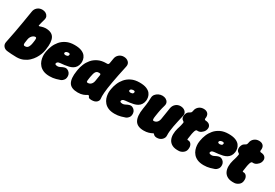

<svg xmlns="http://www.w3.org/2000/svg" viewBox="33 -1680 3818 2661"><g transform="rotate(30 1942.0 -349.5)"><path d="M215 25Q166 25 134 22Q102 19 75 17Q27 14 3 -16Q-21 -46 -12 -86Q9 -186 24.5 -270.5Q40 -355 54.5 -440.5Q69 -526 85 -626Q91 -670 123 -697.5Q155 -725 201 -725Q232 -725 256 -711.5Q280 -698 291 -675Q302 -652 294 -621Q284 -584 277 -559.5Q270 -535 266 -514Q265 -505 271 -504.5Q277 -504 283 -506Q292 -510 306.5 -514Q321 -518 337 -521.5Q353 -525 368 -525Q469 -525 503.5 -463Q538 -401 518 -275L514 -250Q510 -225 497 -190Q484 -155 461 -118Q438 -81 403.5 -48.5Q369 -16 322 4.5Q275 25 215 25ZM246 -165Q264 -165 276 -173Q288 -181 295.5 -194Q303 -207 307.5 -222Q312 -237 314 -250L318 -275Q325 -316 322.5 -333Q320 -350 305 -350Q288 -350 271.5 -339Q255 -328 242.5 -309Q230 -290 226 -265L217 -204Q215 -189 217 -182.5Q219 -176 223 -171Q228 -166 234.5 -165.5Q241 -165 246 -165Z M745 25Q685 25 644.5 7.5Q604 -10 579 -39Q554 -68 542.5 -101.5Q531 -135 528.5 -167.5Q526 -200 530 -225L534 -250Q541 -294 560.5 -342Q580 -390 615 -431.5Q650 -473 704 -499Q758 -525 833 -525Q903 -525 945 -507.5Q987 -490 1007.5 -463Q1028 -436 1033.5 -406Q1039 -376 1036 -352Q1030 -313 1012.5 -287.5Q995 -262 969.5 -247.5Q944 -233 913 -225.5Q882 -218 849 -214Q816 -210 783 -207Q754 -204 743.5 -194.5Q733 -185 731 -171Q730 -165 735 -160Q740 -155 750 -152.5Q760 -150 773 -150Q793 -150 816.5 -163Q840 -176 860 -182Q887 -191 910 -182Q933 -173 948.5 -153Q964 -133 966 -108Q969 -68 951.5 -43.5Q934 -19 911 -9Q890 -1 844.5 12Q799 25 745 25ZM794 -339Q820 -341 827.5 -349Q835 -357 836 -368Q838 -377 834.5 -381.5Q831 -386 825 -388Q819 -390 812 -390Q802 -390 791 -387Q780 -384 772 -377.5Q764 -371 762 -359Q761 -348 772 -343Q783 -338 794 -339Z M1196 25Q1088 25 1052 -37Q1016 -99 1036 -225L1040 -250Q1047 -294 1066.5 -342Q1086 -390 1121 -431.5Q1156 -473 1210 -499Q1264 -525 1339 -525Q1341 -525 1343.5 -525Q1346 -525 1348 -525Q1373 -524 1378 -549L1391 -626Q1397 -670 1429 -697.5Q1461 -725 1505 -725Q1551 -725 1580.5 -697Q1610 -669 1600 -623Q1562 -449 1542 -335.5Q1522 -222 1517 -157Q1512 -92 1517 -62Q1522 -31 1495 -5.5Q1468 20 1415 20Q1382 20 1372 12.5Q1362 5 1360 -5Q1357 -17 1346.5 -18Q1336 -19 1327 -12Q1320 -7 1308 -0.5Q1296 6 1279.5 12Q1263 18 1242 21.5Q1221 25 1196 25ZM1251 -160Q1270 -160 1286 -169Q1302 -178 1313 -195Q1324 -212 1328 -235L1344 -334Q1347 -359 1331 -359Q1326 -360 1321.5 -360Q1317 -360 1312 -360Q1294 -360 1282.5 -352.5Q1271 -345 1263 -331Q1255 -317 1250 -296.5Q1245 -276 1240 -250L1236 -225Q1229 -182 1232 -171Q1235 -160 1251 -160Z M1785 25Q1725 25 1684.5 7.5Q1644 -10 1619 -39Q1594 -68 1582.5 -101.5Q1571 -135 1568.5 -167.5Q1566 -200 1570 -225L1574 -250Q1581 -294 1600.5 -342Q1620 -390 1655 -431.5Q1690 -473 1744 -499Q1798 -525 1873 -525Q1943 -525 1985 -507.5Q2027 -490 2047.5 -463Q2068 -436 2073.5 -406Q2079 -376 2076 -352Q2070 -313 2052.5 -287.5Q2035 -262 2009.5 -247.5Q1984 -233 1953 -225.5Q1922 -218 1889 -214Q1856 -210 1823 -207Q1794 -204 1783.5 -194.5Q1773 -185 1771 -171Q1770 -165 1775 -160Q1780 -155 1790 -152.5Q1800 -150 1813 -150Q1833 -150 1856.5 -163Q1880 -176 1900 -182Q1927 -191 1950 -182Q1973 -173 1988.5 -153Q2004 -133 2006 -108Q2009 -68 1991.5 -43.5Q1974 -19 1951 -9Q1930 -1 1884.5 12Q1839 25 1785 25ZM1834 -339Q1860 -341 1867.5 -349Q1875 -357 1876 -368Q1878 -377 1874.5 -381.5Q1871 -386 1865 -388Q1859 -390 1852 -390Q1842 -390 1831 -387Q1820 -384 1812 -377.5Q1804 -371 1802 -359Q1801 -348 1812 -343Q1823 -338 1834 -339Z M2567 -80Q2570 -40 2538.5 -10Q2507 20 2458 20Q2438 20 2423 13Q2408 6 2399 -8Q2396 -12 2391.5 -10.5Q2387 -9 2382 -7Q2372 -1 2358 4.5Q2344 10 2327.5 15Q2311 20 2292 22.5Q2273 25 2251 25Q2147 25 2109.5 -40Q2072 -105 2093 -235Q2100 -277 2103.5 -303Q2107 -329 2109 -354.5Q2111 -380 2112 -420Q2113 -451 2131.5 -474.5Q2150 -498 2178.5 -511.5Q2207 -525 2238 -525Q2270 -525 2294.5 -511.5Q2319 -498 2330 -474.5Q2341 -451 2332 -420Q2323 -390 2318 -368.5Q2313 -347 2309 -328.5Q2305 -310 2301.5 -288.5Q2298 -267 2293 -235Q2286 -193 2289 -176.5Q2292 -160 2306 -160Q2325 -160 2341 -169Q2357 -178 2368 -195Q2379 -212 2383 -235Q2390 -277 2394 -304Q2398 -331 2402.5 -357.5Q2407 -384 2413 -426Q2421 -470 2452.5 -497.5Q2484 -525 2528 -525Q2574 -525 2604 -497Q2634 -469 2623 -423Q2611 -371 2600 -322.5Q2589 -274 2581 -230.5Q2573 -187 2569 -149Q2565 -111 2567 -80Z M2818 25Q2749 29 2708.5 8Q2668 -13 2649.5 -51Q2631 -89 2631.5 -137Q2632 -185 2646 -233Q2653 -256 2657.5 -270.5Q2662 -285 2665.5 -300Q2669 -315 2673 -337Q2676 -351 2672 -356Q2668 -361 2661 -364.5Q2654 -368 2645 -377Q2635 -388 2631 -404Q2627 -420 2630 -441Q2634 -461 2642.5 -477.5Q2651 -494 2665 -503Q2682 -513 2693 -520.5Q2704 -528 2707 -544Q2708 -551 2711 -562Q2714 -573 2715 -579Q2728 -613 2757 -633Q2786 -653 2825 -653Q2864 -653 2887 -633Q2910 -613 2911 -577Q2911 -572 2911 -566Q2911 -560 2909 -554Q2904 -525 2930 -525Q2938 -525 2945.5 -523.5Q2953 -522 2960 -520Q2986 -513 3000.5 -491.5Q3015 -470 3010 -441Q3006 -410 2983 -384.5Q2960 -359 2931 -349Q2922 -346 2912 -345.5Q2902 -345 2894 -346Q2882 -348 2873.5 -335Q2865 -322 2859 -297Q2855 -282 2852.5 -269.5Q2850 -257 2846 -227Q2841 -197 2839.5 -184Q2838 -171 2840 -169Q2842 -167 2848 -167Q2884 -170 2905 -139.5Q2926 -109 2918 -60Q2912 -22 2881 0.5Q2850 23 2818 25Z M3211 25Q3151 25 3110.5 7.5Q3070 -10 3045 -39Q3020 -68 3008.5 -101.5Q2997 -135 2994.5 -167.5Q2992 -200 2996 -225L3000 -250Q3007 -294 3026.5 -342Q3046 -390 3081 -431.5Q3116 -473 3170 -499Q3224 -525 3299 -525Q3369 -525 3411 -507.5Q3453 -490 3473.5 -463Q3494 -436 3499.5 -406Q3505 -376 3502 -352Q3496 -313 3478.5 -287.5Q3461 -262 3435.5 -247.5Q3410 -233 3379 -225.5Q3348 -218 3315 -214Q3282 -210 3249 -207Q3220 -204 3209.5 -194.5Q3199 -185 3197 -171Q3196 -165 3201 -160Q3206 -155 3216 -152.5Q3226 -150 3239 -150Q3259 -150 3282.5 -163Q3306 -176 3326 -182Q3353 -191 3376 -182Q3399 -173 3414.5 -153Q3430 -133 3432 -108Q3435 -68 3417.5 -43.5Q3400 -19 3377 -9Q3356 -1 3310.5 12Q3265 25 3211 25ZM3260 -339Q3286 -341 3293.5 -349Q3301 -357 3302 -368Q3304 -377 3300.5 -381.5Q3297 -386 3291 -388Q3285 -390 3278 -390Q3268 -390 3257 -387Q3246 -384 3238 -377.5Q3230 -371 3228 -359Q3227 -348 3238 -343Q3249 -338 3260 -339Z M3704 25Q3635 29 3594.5 8Q3554 -13 3535.5 -51Q3517 -89 3517.5 -137Q3518 -185 3532 -233Q3539 -256 3543.5 -270.5Q3548 -285 3551.5 -300Q3555 -315 3559 -337Q3562 -351 3558 -356Q3554 -361 3547 -364.5Q3540 -368 3531 -377Q3521 -388 3517 -404Q3513 -420 3516 -441Q3520 -461 3528.5 -477.5Q3537 -494 3551 -503Q3568 -513 3579 -520.5Q3590 -528 3593 -544Q3594 -551 3597 -562Q3600 -573 3601 -579Q3614 -613 3643 -633Q3672 -653 3711 -653Q3750 -653 3773 -633Q3796 -613 3797 -577Q3797 -572 3797 -566Q3797 -560 3795 -554Q3790 -525 3816 -525Q3824 -525 3831.5 -523.5Q3839 -522 3846 -520Q3872 -513 3886.5 -491.5Q3901 -470 3896 -441Q3892 -410 3869 -384.5Q3846 -359 3817 -349Q3808 -346 3798 -345.5Q3788 -345 3780 -346Q3768 -348 3759.5 -335Q3751 -322 3745 -297Q3741 -282 3738.5 -269.5Q3736 -257 3732 -227Q3727 -197 3725.5 -184Q3724 -171 3726 -169Q3728 -167 3734 -167Q3770 -170 3791 -139.5Q3812 -109 3804 -60Q3798 -22 3767 0.5Q3736 23 3704 25Z"/></g></svg>

Font: Winky Sans Black
Style: Italic
Weight: 900
Italic angle: -8.97852°
Designer: Simon Atzbach
Foundry: typofactur
Version: Version 1.205